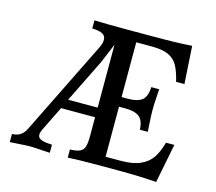

<svg xmlns="http://www.w3.org/2000/svg" viewBox="-93 -746 974 867"><g transform="rotate(15 393.5 -312.0)"><path d="M714 -454H675Q664 -501 649 -527.5Q634 -554 606 -567Q578 -580 529 -580H455V-324H485Q528 -324 549.5 -340Q571 -356 573 -402H610L608 -374Q605 -328 605 -303Q605 -280 608 -233L610 -203H573Q571 -247 549.5 -263Q528 -279 485 -279H455V-45H525Q583 -45 618 -61Q653 -77 671.5 -105Q690 -133 702 -177H741L705 6Q630 0 523 0H413Q348 0 291 3V-35Q323 -36 338 -43.5Q353 -51 358 -68Q363 -85 363 -119V-205H204L149 -93Q140 -75 140 -64Q140 -49 156.5 -42.5Q173 -36 207 -35V3Q179 1 172 1Q133 -2 114 -2Q95 -2 54 1Q46 1 20 3V-35Q64 -35 84 -76L300 -514Q311 -535 311 -553Q311 -571 295.5 -579.5Q280 -588 247 -589V-627Q305 -625 375 -625H516Q634 -625 703 -630ZM325 -453 225 -250H363V-544Z"/></g></svg>

Font: Gupter Medium
Style: Regular
Weight: 500
Designer: Octavio Pardo
Version: Version 1.000